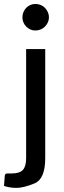

<svg xmlns="http://www.w3.org/2000/svg" viewBox="-56 -751 318 953"><path d="M181.4 -690.9Q187 -678.7 187 -665Q187 -651.4 181.4 -639.6Q175.8 -627.9 167 -618.9Q158.2 -609.9 145.8 -604.7Q133.3 -599.6 119.9 -599.6Q106.4 -599.6 94.7 -604.7Q83 -609.9 74.2 -618.9Q65.4 -627.9 60.3 -639.6Q55.2 -651.4 55.2 -665Q55.2 -678.7 60.3 -690.9Q65.4 -703.1 74.2 -712.2Q83 -721.2 94.7 -726.3Q106.4 -731.4 119.9 -731.4Q133.3 -731.4 145.8 -726.3Q158.2 -721.2 167 -712.2Q175.8 -703.1 181.4 -690.9ZM-36.1 171.9 -32.2 120.6Q-30.3 111.8 -24.9 110.8Q-19.5 109.9 -18.1 109.9H2.4Q41.5 109.9 57.6 92.3Q73.7 74.7 73.7 34.2V-507.3H168.5V34.2Q168.5 137.7 114.5 159.7Q60.5 181.6 26.4 181.6Q-7.8 181.6 -36.1 171.9Z"/></svg>

Font: Lato-Medium
Style: Regular
Weight: 500
Designer: Lukasz Dziedzic
Foundry: tyPoland Lukasz Dziedzic
Version: Version 2.006; 2014-01-15